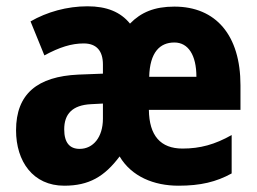

<svg xmlns="http://www.w3.org/2000/svg" viewBox="-20 -631 817 610"><path d="M534 -610C471 -610 428 -592 393 -556C363 -593 319 -611 258 -611C193 -611 129 -593 77 -563L121 -455C169 -481 207 -493 246 -493C287 -493 307 -469 307 -426V-397L229 -394C99 -388 31 -333 31 -217C31 -118 85 -41 184 -41C263 -41 312 -70 360 -134C398 -70 469 -41 547 -41C617 -41 667 -53 716 -80V-202C663 -172 616 -159 560 -159C490 -159 454 -200 453 -282H744V-360C744 -519 666 -610 534 -610ZM534 -496C578 -496 604 -456 604 -387H454C456 -465 488 -496 534 -496ZM269 -300 307 -302V-254C307 -195 276 -158 233 -158C202 -158 184 -177 184 -220C184 -269 210 -297 269 -300Z"/></svg>

Font: Noto Sans Tamil UI Condensed ExtraBold
Style: Regular
Weight: 800
Width: 3
Designer: Jelle Bosma - Monotype Design Team
Foundry: Monotype Imaging Inc.
Version: Version 2.004